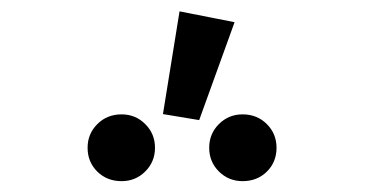

<svg xmlns="http://www.w3.org/2000/svg" viewBox="-20 -964 655 345"><path d="M272.8 -759 302.6 -943.6 401.5 -924.1 337.9 -748.2ZM258.5 -698.5Q258.5 -673.3 241 -655.9Q223.6 -638.5 198.5 -638.5Q172.3 -638.5 154.9 -655.6Q137.4 -672.8 137.4 -698.5Q137.4 -723.6 154.9 -741Q172.3 -758.5 198.5 -758.5Q223.6 -758.5 241 -741Q258.5 -723.6 258.5 -698.5ZM476.9 -698.5Q476.9 -672.8 459.5 -655.6Q442.1 -638.5 415.9 -638.5Q390.8 -638.5 373.3 -655.9Q355.9 -673.3 355.9 -698.5Q355.9 -723.6 373.3 -741Q390.8 -758.5 415.9 -758.5Q442.1 -758.5 459.5 -741Q476.9 -723.6 476.9 -698.5Z"/></svg>

Font: Fira Code Fixed Retina
Style: Regular
Weight: 450
Monospace: yes
Designer: Carrois Corporate, Edenspiekermann AG, Nikita Prokopov
Foundry: Carrois Corporate, Edenspiekermann AG, Nikita Prokopov
Version: Version 5.002